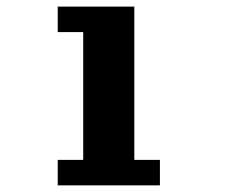

<svg xmlns="http://www.w3.org/2000/svg" viewBox="-20 -558 732 578"><path d="M153.8 0V-76.7H230.5V-461.4H153.8V-538.1H384.3V-76.7H461.4V0Z"/></svg>

Font: Good Old DOS
Style: Regular
Weight: 400
Designer: Vasily Draigo
Foundry: Vasily Draigo
Version: 1.0